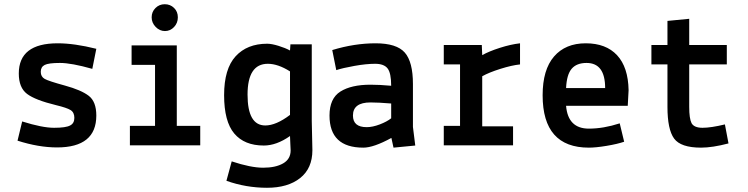

<svg xmlns="http://www.w3.org/2000/svg" viewBox="-20 -688 3540 909"><path d="M63 -22 85 -113Q180 -83 236 -83Q292 -83 312 -94Q332 -104 332 -130Q332 -156 314 -167Q296 -178 246 -190Q147 -214 108 -243.5Q69 -273 69 -340Q69 -483 253 -483Q332 -483 436 -457L417 -362Q318 -390 264 -390Q210 -390 191.5 -380.5Q173 -371 173 -348Q173 -325 191.5 -314.5Q210 -304 287 -283Q364 -262 400 -234.5Q436 -207 436 -141Q436 10 250 10Q163 10 63 -22Z M603 -381V-473H817V-92H928V0H595V-92H714V-381ZM716 -650Q734 -668 760 -668Q786 -668 804 -650.5Q822 -633 822 -606Q822 -579 804 -560Q786 -541 761 -541Q736 -541 717 -560.5Q698 -580 698 -606Q698 -632 716 -650Z M1456 -115 1459 23Q1459 109 1401 155Q1343 201 1244 201Q1145 201 1052 168L1077 76Q1167 106 1226 106Q1285 106 1320.5 85.5Q1356 65 1356 24Q1356 16 1354.5 -7.5Q1353 -31 1353 -44Q1289 1 1229 1Q1137 1 1089 -56Q1041 -113 1041 -237.5Q1041 -362 1095.5 -421.5Q1150 -481 1245 -481Q1266 -481 1298.5 -471Q1331 -461 1353 -449L1355 -478H1456ZM1236 -94Q1287 -94 1353 -144V-350Q1296 -386 1248 -386Q1152 -386 1152 -240Q1152 -94 1236 -94Z M1716 -86Q1744 -86 1778 -99Q1812 -112 1832 -128V-198Q1772 -203 1734 -203Q1651 -203 1651 -141Q1651 -86 1716 -86ZM1700 11Q1540 11 1540 -141Q1540 -222 1591.5 -254.5Q1643 -287 1734 -287Q1777 -287 1832 -282Q1832 -342 1815 -364Q1798 -386 1756 -386Q1714 -386 1658 -376Q1602 -366 1572 -356L1553 -451Q1658 -483 1758 -483Q1858 -483 1896.5 -439Q1935 -395 1935 -290V-87L1946 1L1843 11L1833 -35Q1749 11 1700 11Z M2081 -383V-475H2261L2263 -427Q2295 -445 2346.5 -461.5Q2398 -478 2442 -483V-383Q2403 -379 2349 -362Q2295 -345 2263 -327V-90H2409V0H2081V-92H2158V-383Z M2956 -261 2952 -187H2660Q2669 -79 2768 -79Q2837 -79 2914 -104L2935 -17Q2903 -6 2852 2.5Q2801 11 2768 11Q2549 11 2549 -237Q2549 -358 2603 -420.5Q2657 -483 2753 -483Q2849 -483 2901.5 -426.5Q2954 -370 2956 -261ZM2757 -390Q2710 -390 2686.5 -362.5Q2663 -335 2660 -271H2845Q2845 -390 2757 -390Z M3140 -383H3064V-475H3140V-589L3243 -599V-475H3421V-383H3243V-182Q3243 -127 3254 -105Q3266 -83 3306 -83Q3346 -83 3412 -99L3429 -9Q3353 11 3299 11Q3203 11 3171.5 -32Q3140 -75 3140 -182Z"/></svg>

Font: TypoPRO Lekton
Style: Bold
Weight: 700
Monospace: yes
Designer: Paolo Mazzetti, Luciano Perondi, Raffaele Flato, Elena Papassissa, Emilio Macchia, Michela Povoleri, Tobias Seemiller, R
Version: Version 34.000